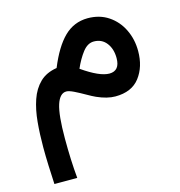

<svg xmlns="http://www.w3.org/2000/svg" viewBox="-102 -451 806 861"><g transform="rotate(-15 300.5 -20.0)"><path d="M45.4 319.8Q43 275.4 41.3 231.9Q39.6 188.5 39.6 147.9Q39.6 86.9 44.7 31.2Q49.8 -24.4 65.2 -69.3Q80.6 -114.3 110.4 -143.3Q140.1 -172.4 189.5 -180.2Q226.1 -270 271.5 -314.7Q316.9 -359.4 380.9 -359.9Q436.5 -359.9 477.3 -332.5Q518.1 -305.2 540.3 -259.5Q562.5 -213.9 562.5 -159.7Q562.5 -86.4 525.1 -37.6Q487.8 11.2 411.6 11.2Q374 11.2 326.7 -9.8Q310.5 -17.1 286.4 -31Q262.2 -44.9 239.3 -56.2Q216.3 -67.4 204.1 -67.4Q173.8 -67.4 158.7 -20.8Q143.6 25.9 143.6 134.3Q143.6 185.5 145.5 231.7Q147.5 277.8 151.4 319.8ZM287.6 -150.4Q367.2 -94.7 412.6 -94.7Q460.9 -95.2 460.9 -153.8Q460.9 -196.3 439.5 -224.1Q418 -252 380.9 -252Q352.1 -252 329.1 -222.4Q306.2 -192.9 287.6 -150.4Z"/></g></svg>

Font: Vazir Medium WOL-UI
Style: Medium-WOL-UI
Weight: 500
Designer: Saber Rastikerdar
Foundry: Saber Rastikerdar
Version: Version 30.1.0